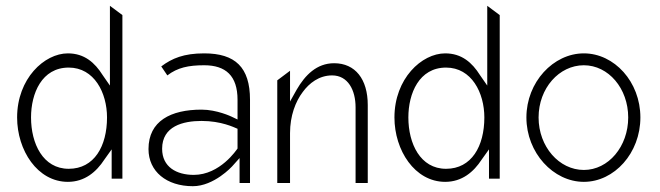

<svg xmlns="http://www.w3.org/2000/svg" viewBox="-20 -646 2277 662"><path d="M39 -241C39 -128 109 -19 214 -19C272 -19 312 -53 340 -96L365 -131V-30H402V-594L359 -626V-351L334 -387C307 -430 271 -462 214 -462C133 -462 39 -375 39 -241ZM87 -241C87 -324 124 -413 217 -413C305 -413 349 -326 349 -241C349 -142 305 -64 217 -64C128 -64 87 -151 87 -241Z M492 -132C492 -55 554 -4 645 -4C718 -4 780 -72 780 -72L806 -101V-15H842V-302C842 -414 791 -462 684 -462C614 -462 573 -445 536 -417L557 -386C592 -413 630 -421 684 -421C758 -421 799 -385 799 -302V-234L778 -244C778 -244 728 -268 675 -268C569 -268 492 -229 492 -132ZM539 -133C539 -211 611 -229 675 -229C743 -229 787 -207 799 -202V-134C796 -130 739 -43 648 -43C589 -43 539 -70 539 -133Z M936 -15H980V-187C980 -247 999 -296 1024 -329C1046 -359 1080 -386 1125 -386C1180 -386 1206 -335 1206 -276V-15H1248V-284C1248 -373 1205 -428 1132 -428C1072 -428 1032 -387 1003 -337L980 -296V-402L936 -369Z M1340 -241C1340 -128 1410 -19 1515 -19C1573 -19 1613 -53 1641 -96L1666 -131V-30H1703V-594L1660 -626V-351L1635 -387C1608 -430 1572 -462 1515 -462C1434 -462 1340 -375 1340 -241ZM1388 -241C1388 -324 1425 -413 1518 -413C1606 -413 1650 -326 1650 -241C1650 -142 1606 -64 1518 -64C1429 -64 1388 -151 1388 -241Z M1795 -241C1795 -119 1888 -19 1993 -19C2098 -19 2188 -118 2188 -241C2188 -364 2098 -462 1993 -462C1888 -462 1795 -363 1795 -241ZM1837 -241C1837 -342 1908 -421 1993 -421C2078 -421 2146 -341 2146 -241C2146 -141 2078 -60 1993 -60C1908 -60 1837 -140 1837 -241Z"/></svg>

Font: Charger Sport
Style: HLNrw
Weight: 100
Designer: Jasper
Foundry: Cannot Into Space Fonts
Version: Version 1.1